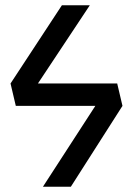

<svg xmlns="http://www.w3.org/2000/svg" viewBox="-20 -709 505 729"><path d="M425 -392H124L321 -689H215L20 -392L40 -307H342L143 0H249L445 -307Z"/></svg>

Font: FiraGO Unicode
Style: Regular
Weight: 400
Designer: bBox Type
Foundry: bBox Type GmbH
Version: Version 1.001;PS 001.001;hotconv 1.0.88;makeotf.lib2.5.64775